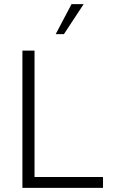

<svg xmlns="http://www.w3.org/2000/svg" viewBox="-20 -914 569 934"><path d="M89 0V-668H148V-53H481V0ZM251 -748 328 -894H387L291 -748Z"/></svg>

Font: Gantari Light
Style: Regular
Weight: 300
Designer: Anugrah Pasau
Foundry: Lafontype
Version: Version 1.000; ttfautohint (v1.8.3)